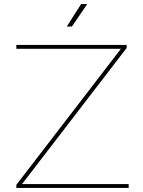

<svg xmlns="http://www.w3.org/2000/svg" viewBox="-20 -920 699 940"><path d="M60 0H610V-19H88L600 -685V-700H60V-681H572L60 -15ZM307 -790H332L407 -900H377Z"/></svg>

Font: Chess Sans Thin
Style: Regular
Weight: 100
Designer: Wolf Bōese
Foundry: Wolf Bōese
Version: Version 7.223;Glyphs 3.3 (3306)